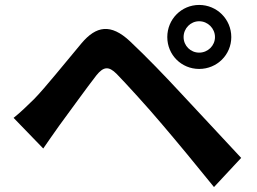

<svg xmlns="http://www.w3.org/2000/svg" viewBox="-20 -762 1040 777"><path d="M723 -612C723 -647 751 -676 786 -676C821 -676 850 -647 850 -612C850 -577 821 -549 786 -549C751 -549 723 -577 723 -612ZM657 -612C657 -540 714 -483 786 -483C858 -483 916 -540 916 -612C916 -684 858 -742 786 -742C714 -742 657 -684 657 -612ZM35 -285 155 -161C173 -187 197 -222 220 -254C260 -308 331 -407 370 -457C399 -493 420 -495 452 -463C488 -426 577 -329 635 -260C694 -191 779 -88 846 -5L956 -123C879 -205 777 -316 710 -387C650 -452 573 -532 506 -595C428 -668 369 -657 310 -587C241 -505 163 -407 118 -361C87 -331 65 -309 35 -285Z"/></svg>

Font: Noto Sans JP
Style: Bold
Weight: 700
Designer: Ryoko NISHIZUKA 西塚涼子 (kana, bopomofo & ideographs); Paul D. Hunt (Latin, Greek & Cyrillic); Sandoll Communications 산돌커뮤니
Foundry: Adobe
Version: Version 2.004;hotconv 1.0.118;makeotfexe 2.5.65603